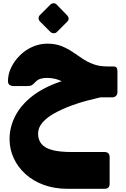

<svg xmlns="http://www.w3.org/2000/svg" viewBox="-20 -803 792 1205"><path d="M405 382Q322 382 255 357.5Q188 333 140 289.5Q92 246 66 189.5Q40 133 40 70Q40 -4 74.5 -72.5Q109 -141 178.5 -196.5Q248 -252 354 -289Q460 -326 603 -336L614 -193Q579 -185 528.5 -172Q478 -159 424.5 -139Q371 -119 324 -93.5Q277 -68 248 -35.5Q219 -3 219 36Q219 74 240 100Q261 126 307.5 138.5Q354 151 428 151H635Q668 151 668 183V350Q668 382 636 382ZM591 -192V-220Q543 -220 508.5 -229.5Q474 -239 447.5 -252Q421 -265 396.5 -279Q372 -293 343.5 -303Q315 -313 277 -314Q258 -315 237.5 -309.5Q217 -304 204 -290Q188 -273 179 -268Q170 -263 149 -263H68Q30 -263 30 -293Q30 -338 50.5 -380Q71 -422 105.5 -456Q140 -490 184.5 -509.5Q229 -529 277 -529Q327 -529 364 -514.5Q401 -500 432.5 -479Q464 -458 495.5 -436.5Q527 -415 565 -400.5Q603 -386 655 -386H689Q706 -386 711.5 -378.5Q717 -371 717 -355V-224Q717 -210 708 -201Q699 -192 684 -192ZM337 -602Q329 -594 316.5 -594.5Q304 -595 296 -603L231 -668Q222 -677 222 -688.5Q222 -700 231 -709L296 -774Q304 -782 316 -782.5Q328 -783 336 -774L399 -709Q421 -686 402 -667Z"/></svg>

Font: Rubik Black
Style: Italic
Weight: 900
Italic angle: -12°
Designer: Hubert and Fischer
Foundry: Hubert and Fischer
Version: Version 2.300;gftools[0.9.30]